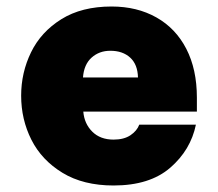

<svg xmlns="http://www.w3.org/2000/svg" viewBox="-20 -560 670 590"><path d="M45 -266Q45 -337 75.5 -399.5Q106 -462 168.5 -501Q231 -540 323 -540Q401 -540 460.5 -506.5Q520 -473 552.5 -410Q585 -347 585 -260V-217H236Q239 -180 263.5 -155.5Q288 -131 329 -131Q361 -131 381 -144.5Q401 -158 408 -177H582Q566 -99 503 -44.5Q440 10 329 10Q236 10 172 -29Q108 -68 76.5 -130.5Q45 -193 45 -266ZM404 -322Q403 -362 380 -383Q357 -404 319 -404Q285 -404 261.5 -383Q238 -362 235 -322Z"/></svg>

Font: Be Vietnam Black
Style: Regular
Weight: 900
Designer: Lam Bao; Tony Le; Vietanh Nguyen
Foundry: Yellow Type Foundry
Version: Version 5.000